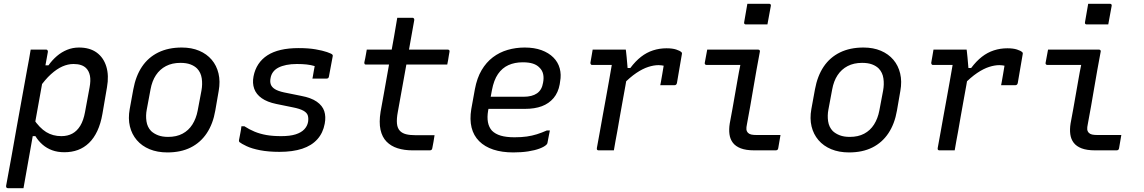

<svg xmlns="http://www.w3.org/2000/svg" viewBox="-20 -794 6040 1014"><path d="M142 -532Q156 -532 169.5 -532Q183 -532 196.5 -532Q210 -532 224 -532Q227 -532 229 -530.5Q231 -529 232 -526.5Q233 -524 233 -521Q217 -431 200.5 -341Q184 -251 168 -160.5Q152 -70 136 20Q120 110 104 200Q90 200 76.5 200Q63 200 49.5 200Q36 200 22 200Q19 200 16.5 198.5Q14 197 13 194.5Q12 192 12 189Q27 111 40.5 33.5Q54 -44 68 -121.5Q82 -199 96 -276.5Q110 -354 124 -431Q129 -457 133.5 -482Q138 -507 142 -532ZM397 -543Q454 -543 490.5 -516.5Q527 -490 541.5 -442.5Q556 -395 545 -333L521 -193Q512 -141 494 -102.5Q476 -64 450 -39Q424 -14 391.5 -2Q359 10 320 10Q284 10 255.5 -0.5Q227 -11 205 -30Q183 -49 167 -75H141L156 -167Q189 -118 224 -96.5Q259 -75 304 -75Q337 -75 362 -88.5Q387 -102 404 -130Q421 -158 429 -202L453 -332Q460 -369 455 -394Q450 -419 435 -434Q424 -445 407.5 -450.5Q391 -456 368 -456Q339 -456 309.5 -443Q280 -430 249 -402Q218 -374 186 -328L208 -449H236Q256 -477 280.5 -498Q305 -519 334.5 -531Q364 -543 397 -543Z M940 -543Q992 -543 1032 -526Q1072 -509 1098 -478.5Q1124 -448 1134 -406Q1144 -364 1135 -314L1117 -210Q1105 -140 1072 -90.5Q1039 -41 987 -15Q935 11 864 11Q811 11 770 -6Q729 -23 702.5 -54Q676 -85 666 -126.5Q656 -168 665 -218L684 -322Q697 -393 730 -442Q763 -491 816 -517Q869 -543 940 -543ZM933 -462Q889 -462 856.5 -445Q824 -428 803.5 -397Q783 -366 775 -322L755 -215Q749 -184 753.5 -153.5Q758 -123 778 -102Q793 -88 815 -79.5Q837 -71 868 -71Q912 -71 944 -88Q976 -105 996 -136.5Q1016 -168 1024 -210L1044 -316Q1050 -349 1045.5 -380Q1041 -411 1021 -432Q1007 -446 985.5 -454Q964 -462 933 -462Z M1557 -540Q1609 -540 1646.5 -533.5Q1684 -527 1707 -519Q1730 -511 1735 -506Q1737 -504 1737.5 -501.5Q1738 -499 1737 -496L1717 -389Q1716 -384 1713 -381.5Q1710 -379 1705 -379Q1686 -379 1667.5 -379Q1649 -379 1630 -379L1632 -389Q1634 -404 1637 -418Q1640 -432 1642 -445Q1622 -451 1599.5 -453.5Q1577 -456 1548 -456Q1517 -456 1492.5 -451Q1468 -446 1450.5 -437Q1433 -428 1422.5 -414Q1412 -400 1409 -382Q1405 -363 1410 -348.5Q1415 -334 1431.5 -323.5Q1448 -313 1480 -306L1569 -288Q1623 -278 1653 -257Q1683 -236 1692.5 -207Q1702 -178 1695 -141Q1686 -92 1656 -58.5Q1626 -25 1576 -8.5Q1526 8 1456 8Q1398 8 1354 -0.5Q1310 -9 1282.5 -22Q1255 -35 1244 -44Q1243 -46 1242.5 -48Q1242 -50 1242 -53Q1246 -75 1249.5 -92Q1253 -109 1255 -127H1271Q1297 -110 1325 -98.5Q1353 -87 1386.5 -81Q1420 -75 1465 -75Q1512 -75 1541.5 -84.5Q1571 -94 1587 -111Q1603 -128 1607 -150Q1610 -170 1605.5 -184.5Q1601 -199 1582 -209.5Q1563 -220 1527 -227L1439 -245Q1391 -255 1362 -275.5Q1333 -296 1322.5 -325.5Q1312 -355 1319 -391Q1326 -427 1344.5 -455Q1363 -483 1392.5 -502Q1422 -521 1463 -530.5Q1504 -540 1557 -540Z M1917 -532H2345Q2350 -532 2352.5 -529Q2355 -526 2354 -521Q2352 -509 2350 -498Q2348 -487 2346.5 -476Q2345 -465 2342 -453H1913Q1912 -453 1909.5 -453.5Q1907 -454 1906 -455.5Q1905 -457 1904.5 -459Q1904 -461 1904 -464Q1907 -476 1909 -487Q1911 -498 1913 -509Q1915 -520 1917 -532ZM2275 -80Q2272 -63 2269.5 -45.5Q2267 -28 2263 -11Q2262 -5 2258.5 -2.5Q2255 0 2250 0Q2247 0 2236.5 0Q2226 0 2211.5 0Q2197 0 2183 0Q2169 0 2158 0Q2115 0 2080 -11Q2045 -22 2021.5 -46Q1998 -70 1989.5 -109Q1981 -148 1990 -204Q1999 -254 2008 -303.5Q2017 -353 2025.5 -402Q2034 -451 2043 -500.5Q2052 -550 2061 -600Q2065 -625 2069.5 -650Q2074 -675 2078 -700Q2099 -700 2119 -700Q2139 -700 2159 -700Q2162 -700 2164 -698.5Q2166 -697 2167 -694.5Q2168 -692 2168 -689Q2157 -629 2146.5 -568.5Q2136 -508 2125 -447Q2114 -386 2103 -325Q2092 -264 2081 -203Q2074 -166 2076.5 -141Q2079 -116 2093 -102Q2105 -90 2125 -85Q2145 -80 2174 -80Q2187 -80 2202.5 -80Q2218 -80 2233 -80Q2248 -80 2261 -80Z M2751 -543Q2802 -543 2840 -529Q2878 -515 2902.5 -490.5Q2927 -466 2936 -433Q2945 -400 2938 -363L2936 -349Q2928 -305 2903.5 -276Q2879 -247 2841.5 -233Q2804 -219 2752 -219Q2728 -219 2695 -219Q2662 -219 2623.5 -219Q2585 -219 2545 -219L2508 -213L2517 -283Q2561 -283 2600.5 -283Q2640 -283 2676 -283Q2712 -283 2745 -283Q2790 -283 2816 -301Q2842 -319 2848 -357Q2853 -382 2848.5 -402.5Q2844 -423 2829 -437Q2816 -451 2794.5 -458Q2773 -465 2741 -465Q2698 -465 2665 -450Q2632 -435 2610 -403Q2588 -371 2578 -318L2558 -210Q2552 -175 2557 -148.5Q2562 -122 2578 -104Q2596 -86 2625 -77.5Q2654 -69 2697 -69Q2734 -69 2762 -73Q2790 -77 2815.5 -85Q2841 -93 2868 -105H2884Q2881 -89 2877.5 -72Q2874 -55 2871 -38Q2870 -36 2869 -34Q2868 -32 2866 -30Q2855 -19 2830 -9.5Q2805 0 2769.5 5.5Q2734 11 2691 11Q2631 11 2585.5 -4Q2540 -19 2510.5 -48.5Q2481 -78 2470.5 -120.5Q2460 -163 2469 -218L2488 -323Q2499 -382 2523.5 -423.5Q2548 -465 2583 -491.5Q2618 -518 2661 -530.5Q2704 -543 2751 -543Z M3110 -532Q3122 -532 3139.5 -532Q3157 -532 3177 -532Q3197 -532 3217 -532Q3237 -532 3255 -532Q3273 -532 3285 -532Q3285 -532 3286.5 -520.5Q3288 -509 3289.5 -492Q3291 -475 3292.5 -458Q3294 -441 3295 -429Q3296 -417 3296 -417Q3290 -381 3283 -341.5Q3276 -302 3268.5 -261.5Q3261 -221 3254 -180.5Q3247 -140 3240 -100Q3235 -74 3230.5 -49Q3226 -24 3222 0Q3202 0 3182 0Q3162 0 3141 0Q3138 0 3135.5 -1.5Q3133 -3 3132.5 -5Q3132 -7 3132 -11Q3140 -52 3147.5 -96Q3155 -140 3163.5 -185.5Q3172 -231 3180 -276Q3188 -321 3196 -365Q3204 -409 3211 -451H3194Q3180 -451 3165.5 -451Q3151 -451 3136.5 -451Q3122 -451 3107 -451Q3104 -451 3102 -452.5Q3100 -454 3099 -456.5Q3098 -459 3098 -462Q3101 -479 3104 -496.5Q3107 -514 3110 -532ZM3500 -539Q3531 -539 3551 -532.5Q3571 -526 3578 -519Q3580 -518 3580.5 -516.5Q3581 -515 3581.5 -513.5Q3582 -512 3581.5 -510.5Q3581 -509 3581 -507L3555 -355Q3554 -352 3553 -350Q3552 -348 3550 -346.5Q3548 -345 3546 -344.5Q3544 -344 3541 -344Q3523 -344 3504.5 -344Q3486 -344 3467 -344L3470 -359Q3474 -381 3477.5 -402Q3481 -423 3485 -447Q3479 -448 3473 -449Q3467 -450 3458 -450Q3433 -450 3403.5 -440.5Q3374 -431 3340.5 -408.5Q3307 -386 3268 -346L3274 -435H3309Q3336 -471 3365.5 -494Q3395 -517 3429 -528Q3463 -539 3500 -539Z M3715 -532Q3760 -532 3804.5 -532Q3849 -532 3894 -532Q3939 -532 3984 -532Q3987 -532 3989 -531Q3991 -530 3992.5 -527.5Q3994 -525 3993 -521Q3984 -473 3975.5 -426Q3967 -379 3959 -331Q3951 -283 3942.5 -235Q3934 -187 3925 -139Q3921 -121 3922 -110.5Q3923 -100 3931 -92Q3937 -86 3947.5 -83.5Q3958 -81 3976 -81Q4002 -81 4031.5 -81Q4061 -81 4086 -81H4102Q4099 -63 4096 -46Q4093 -29 4090 -11Q4089 -5 4085.5 -2.5Q4082 0 4077 0Q4071 0 4052 0Q4033 0 4008.5 0Q3984 0 3963 0Q3920 0 3892.5 -10.5Q3865 -21 3850.5 -40Q3836 -59 3832.5 -85Q3829 -111 3834 -142Q3842 -182 3848.5 -220.5Q3855 -259 3862 -297.5Q3869 -336 3875.5 -374.5Q3882 -413 3890 -451H3872Q3845 -451 3818.5 -451Q3792 -451 3765 -451Q3738 -451 3711 -451Q3707 -451 3704 -454Q3701 -457 3702 -462Q3705 -479 3708.5 -497Q3712 -515 3715 -532ZM3927 -774Q3941 -774 3955.5 -774Q3970 -774 3984.5 -774Q3999 -774 4013.5 -774Q4028 -774 4042 -774Q4047 -774 4049.5 -771Q4052 -768 4051 -763L4033 -665Q4019 -665 4005 -665Q3991 -665 3976 -665Q3961 -665 3947 -665Q3933 -665 3919 -665Q3914 -665 3911.5 -668Q3909 -671 3910 -676Z M4540 -543Q4592 -543 4632 -526Q4672 -509 4698 -478.5Q4724 -448 4734 -406Q4744 -364 4735 -314L4717 -210Q4705 -140 4672 -90.5Q4639 -41 4587 -15Q4535 11 4464 11Q4411 11 4370 -6Q4329 -23 4302.5 -54Q4276 -85 4266 -126.5Q4256 -168 4265 -218L4284 -322Q4297 -393 4330 -442Q4363 -491 4416 -517Q4469 -543 4540 -543ZM4533 -462Q4489 -462 4456.5 -445Q4424 -428 4403.5 -397Q4383 -366 4375 -322L4355 -215Q4349 -184 4353.5 -153.5Q4358 -123 4378 -102Q4393 -88 4415 -79.5Q4437 -71 4468 -71Q4512 -71 4544 -88Q4576 -105 4596 -136.5Q4616 -168 4624 -210L4644 -316Q4650 -349 4645.5 -380Q4641 -411 4621 -432Q4607 -446 4585.5 -454Q4564 -462 4533 -462Z M4910 -532Q4922 -532 4939.5 -532Q4957 -532 4977 -532Q4997 -532 5017 -532Q5037 -532 5055 -532Q5073 -532 5085 -532Q5085 -532 5086.5 -520.5Q5088 -509 5089.5 -492Q5091 -475 5092.5 -458Q5094 -441 5095 -429Q5096 -417 5096 -417Q5090 -381 5083 -341.5Q5076 -302 5068.5 -261.5Q5061 -221 5054 -180.5Q5047 -140 5040 -100Q5035 -74 5030.5 -49Q5026 -24 5022 0Q5002 0 4982 0Q4962 0 4941 0Q4938 0 4935.5 -1.5Q4933 -3 4932.5 -5Q4932 -7 4932 -11Q4940 -52 4947.5 -96Q4955 -140 4963.5 -185.5Q4972 -231 4980 -276Q4988 -321 4996 -365Q5004 -409 5011 -451H4994Q4980 -451 4965.5 -451Q4951 -451 4936.5 -451Q4922 -451 4907 -451Q4904 -451 4902 -452.5Q4900 -454 4899 -456.5Q4898 -459 4898 -462Q4901 -479 4904 -496.5Q4907 -514 4910 -532ZM5300 -539Q5331 -539 5351 -532.5Q5371 -526 5378 -519Q5380 -518 5380.5 -516.5Q5381 -515 5381.5 -513.5Q5382 -512 5381.5 -510.5Q5381 -509 5381 -507L5355 -355Q5354 -352 5353 -350Q5352 -348 5350 -346.5Q5348 -345 5346 -344.5Q5344 -344 5341 -344Q5323 -344 5304.5 -344Q5286 -344 5267 -344L5270 -359Q5274 -381 5277.5 -402Q5281 -423 5285 -447Q5279 -448 5273 -449Q5267 -450 5258 -450Q5233 -450 5203.5 -440.5Q5174 -431 5140.5 -408.5Q5107 -386 5068 -346L5074 -435H5109Q5136 -471 5165.5 -494Q5195 -517 5229 -528Q5263 -539 5300 -539Z M5515 -532Q5560 -532 5604.5 -532Q5649 -532 5694 -532Q5739 -532 5784 -532Q5787 -532 5789 -531Q5791 -530 5792.5 -527.5Q5794 -525 5793 -521Q5784 -473 5775.5 -426Q5767 -379 5759 -331Q5751 -283 5742.5 -235Q5734 -187 5725 -139Q5721 -121 5722 -110.5Q5723 -100 5731 -92Q5737 -86 5747.5 -83.5Q5758 -81 5776 -81Q5802 -81 5831.5 -81Q5861 -81 5886 -81H5902Q5899 -63 5896 -46Q5893 -29 5890 -11Q5889 -5 5885.5 -2.5Q5882 0 5877 0Q5871 0 5852 0Q5833 0 5808.5 0Q5784 0 5763 0Q5720 0 5692.5 -10.5Q5665 -21 5650.5 -40Q5636 -59 5632.5 -85Q5629 -111 5634 -142Q5642 -182 5648.5 -220.5Q5655 -259 5662 -297.5Q5669 -336 5675.5 -374.5Q5682 -413 5690 -451H5672Q5645 -451 5618.5 -451Q5592 -451 5565 -451Q5538 -451 5511 -451Q5507 -451 5504 -454Q5501 -457 5502 -462Q5505 -479 5508.5 -497Q5512 -515 5515 -532ZM5727 -774Q5741 -774 5755.5 -774Q5770 -774 5784.5 -774Q5799 -774 5813.5 -774Q5828 -774 5842 -774Q5847 -774 5849.5 -771Q5852 -768 5851 -763L5833 -665Q5819 -665 5805 -665Q5791 -665 5776 -665Q5761 -665 5747 -665Q5733 -665 5719 -665Q5714 -665 5711.5 -668Q5709 -671 5710 -676Z"/></svg>

Font: RecMonoLinear Nerd Font Mono
Style: Italic
Weight: 400
Italic angle: -10°
Monospace: yes
Version: Version 1.085; ttfautohint (v1.8.4.7-5d5b);Nerd Fonts 3.2.1